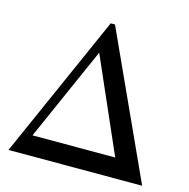

<svg xmlns="http://www.w3.org/2000/svg" viewBox="-101 -772 856 870"><g transform="rotate(15 327.5 -337.0)"><path d="M14 0 313 -674H333L641 0ZM297 -532 102 -92H490Z"/></g></svg>

Font: STIXGeneralUnicodeRegular
Style: Regular
Weight: 400
Designer: MicroPress Inc., with final additions and corrections provided by Coen Hoffman, Elsevier (retired)
Version: Version 1.1.0